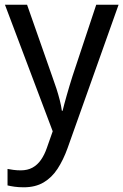

<svg xmlns="http://www.w3.org/2000/svg" viewBox="-20 -556 524 816"><path d="M1 -536H95L202 -231Q212 -204 220 -179Q228 -154 234 -130.5Q240 -107 243 -85H246Q252 -110 263.5 -150.5Q275 -191 288 -232L389 -536H484L267 74Q249 124 224.5 161.5Q200 199 165 219.5Q130 240 81 240Q59 240 41.5 237.5Q24 235 12 232V162Q22 164 37 166Q52 168 68 168Q97 168 118 156.5Q139 145 154 123.5Q169 102 179 73L204 2Z"/></svg>

Font: Noto Sans Display
Style: Regular
Weight: 400
Designer: Monotype Design Team
Foundry: Monotype Imaging Inc.
Version: Version 2.003